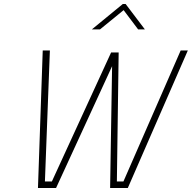

<svg xmlns="http://www.w3.org/2000/svg" viewBox="-20 -946 965 966"><path d="M171 0H262L544 -613L534 0H623L925 -692H889L601 -33H568L577 -682H539L241 -33H206L231 -692H195ZM483 -798 602 -895 675 -798H709L612 -926H598L442 -798Z"/></svg>

Font: RazerF5 Thin
Style: Italic
Weight: 250
Foundry: Razer Inc.
Version: Version 2